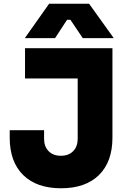

<svg xmlns="http://www.w3.org/2000/svg" viewBox="-20 -988 684 1028"><path d="M32 -251V-291H216V-245Q216 -204 240 -179Q264 -154 306 -154Q348 -154 372 -179Q396 -204 396 -245V-568H114V-730H582V-251Q582 -122 510 -51Q438 20 307 20Q176 20 104 -51Q32 -122 32 -251ZM243 -968H457L589 -784H423L357 -882H339L275 -784H113Z"/></svg>

Font: Sora-SIA ExtraBold
Style: Regular
Weight: 800
Designer: Jonathan Barnbrook, Julián Moncada
Foundry: Barnbrook Fonts
Version: Version 2.000